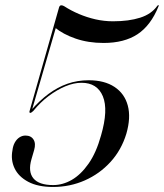

<svg xmlns="http://www.w3.org/2000/svg" viewBox="-20 -732 650 762"><path d="M29.5 -136Q31.5 -153.5 39 -166.8Q46.5 -180 57.5 -187Q68.5 -194 81 -194Q103 -194 113 -178.2Q123 -162.5 115.5 -136.5L105 -100.5Q90.5 -51 112.5 -24.2Q134.5 2.5 191 2.5Q229 2.5 265 -18.2Q301 -39 331.5 -82.5Q362 -126 381 -194.5Q410.5 -296 388.2 -349.8Q366 -403.5 303.5 -403.5Q273 -403.5 239.5 -389.5Q206 -375.5 173 -350.8Q140 -326 112 -291.5Q108 -288 105.2 -286Q102.5 -284 100 -284Q98 -284 97.2 -285.8Q96.5 -287.5 97 -290L214.5 -703Q215.5 -706.5 217.8 -708.8Q220 -711 223.5 -711Q226.5 -711 229 -710Q231.5 -709 234.5 -707.5Q261.5 -690 293.2 -676.5Q325 -663 359.2 -655.2Q393.5 -647.5 428.5 -647.5Q491.5 -647.5 536.2 -661.8Q581 -676 604 -708.5Q605.5 -710.5 606.8 -711.2Q608 -712 609 -711.5Q610 -711.5 610 -710.2Q610 -709 609 -706.5Q578.5 -631 525.8 -596.2Q473 -561.5 391 -561.5Q330.5 -561.5 280.2 -578.8Q230 -596 197 -623.5L204 -630L106 -292.5L103.5 -294.5Q137 -333 172.8 -359.5Q208.5 -386 248 -399.8Q287.5 -413.5 332 -413.5Q394.5 -413.5 434.5 -387Q474.5 -360.5 487.2 -313Q500 -265.5 481.5 -201.5Q462 -137 418.8 -89.5Q375.5 -42 316.5 -16Q257.5 10 190.5 10Q130.5 10 92 -10.5Q53.5 -31 37.8 -64.2Q22 -97.5 29.5 -136Z"/></svg>

Font: Fraunces 120pt
Style: Italic
Weight: 400
Italic angle: -16°
Version: Version 1.000;[b76b70a41]